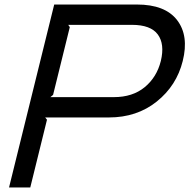

<svg xmlns="http://www.w3.org/2000/svg" viewBox="-20 -830 839 850"><path d="M692 -560Q710 -635 678.5 -677.5Q647 -720 564 -720H282L289 -710L215 -410L203 -400H484Q567 -400 620.5 -444Q674 -488 692 -560ZM789 -560Q762 -451 674 -380.5Q586 -310 462 -310H180L188 -300L114 0H20L220 -810H586Q711 -810 764 -741Q817 -672 789 -560Z"/></svg>

Font: Sinkin Sans 400 Italic
Style: Italic
Weight: 400
Italic angle: -112°
Designer: Keith Bates
Foundry: K-Type
Version: Sinkin Sans (version 1.0)  by Keith Bates   •   © 2014   www